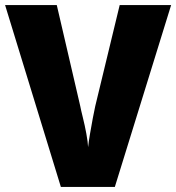

<svg xmlns="http://www.w3.org/2000/svg" viewBox="-20 -734 692 754"><path d="M652 -714 431 0H219L0 -714H203L295 -318Q298 -302 305.5 -272Q313 -242 319 -209.5Q325 -177 326 -156Q328 -177 333.5 -208.5Q339 -240 344.5 -270Q350 -300 354 -317L450 -714Z"/></svg>

Font: Noto Sans Disp ExtBd
Style: Regular
Weight: 800
Designer: Monotype Design Team
Foundry: Monotype Imaging Inc.
Version: Version 2.000;GOOG;noto-source:20170915:90ef993387c0; ttfaut